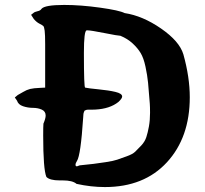

<svg xmlns="http://www.w3.org/2000/svg" viewBox="-20 -745 829 778"><path d="M40 -350 52 -360Q60 -364 74 -372.5Q88 -381 102 -384.5Q116 -388 143 -389L163 -390V-512V-566Q163 -605 161 -620.5Q159 -636 155.5 -639.5Q152 -643 140 -649Q128 -655 117 -668L106 -685L115 -692Q120 -697 132 -699.5Q144 -702 148 -709Q161 -725 240 -725Q307 -725 385.5 -714Q464 -703 485 -692Q558 -681 632.5 -629.5Q707 -578 723 -525Q749 -432 749 -351Q749 -188 656.5 -87.5Q564 13 405 13Q349 13 290 0Q274 -14 234 -14H221Q182 -14 168 -28Q155 -59 155 -196Q155 -234 156 -244Q165 -265 165 -277Q165 -294 149 -301Q133 -308 113 -308Q93 -308 73.5 -314.5Q54 -321 49 -337ZM286 -77Q286 -71 292 -71Q293 -71 303 -75Q342 -79 359 -81Q376 -83 408.5 -88Q441 -93 455 -98Q469 -103 493 -111.5Q517 -120 527.5 -130Q538 -140 552.5 -155.5Q567 -171 573 -189.5Q579 -208 583.5 -233Q588 -258 588 -288Q588 -312 587 -325Q583 -379 580 -409.5Q577 -440 569.5 -475Q562 -510 550 -530Q538 -550 517.5 -569Q497 -588 468 -600Q459 -600 403.5 -611Q348 -622 335 -622H331Q320 -620 320 -531Q320 -390 325 -390Q338 -387 379.5 -383Q421 -379 448 -372.5Q475 -366 475 -354Q475 -346 460 -332Q425 -304 366 -301Q359 -301 349 -300.5Q339 -300 336 -300.5Q333 -301 328 -299Q323 -297 322.5 -296.5Q322 -296 320 -290.5Q318 -285 318 -282Q318 -279 317 -268Q307 -116 292 -93Q286 -84 286 -77Z"/></svg>

Font: NaniFont Regular
Style: Regular
Weight: 400
Designer: Nanigashitei
Version: Version 1.036